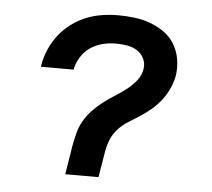

<svg xmlns="http://www.w3.org/2000/svg" viewBox="-44 -575 687 622"><g transform="rotate(5 300.0 -264.0)"><path d="M190 0 205 -93Q209 -114 214 -134.5Q219 -155 230 -174.5Q241 -194 256.5 -210.5Q272 -227 289.5 -240.5Q307 -254 326 -266Q345 -278 363 -291.5Q381 -305 395.5 -323Q410 -341 413 -362Q416 -380 408 -396Q400 -412 385.5 -421Q371 -430 353 -433Q335 -436 317 -436Q296 -436 275 -431Q254 -426 235.5 -414Q217 -402 204.5 -382.5Q192 -363 188 -343Q188 -342 188 -341.5Q188 -341 188 -340H81Q81 -341 81.5 -342.5Q82 -344 82 -346Q86 -371 97 -396.5Q108 -422 125 -444Q142 -466 165 -483Q188 -500 213 -510Q238 -520 264.5 -524Q291 -528 317 -528Q344 -528 371 -524.5Q398 -521 422 -512Q446 -503 467 -488Q488 -473 501 -451Q514 -429 518.5 -403Q523 -377 519 -349Q515 -328 506 -308Q497 -288 483.5 -270Q470 -252 452.5 -237Q435 -222 416.5 -210Q398 -198 378.5 -186Q359 -174 344 -157Q329 -140 321.5 -119.5Q314 -99 311 -78L298 0Z"/></g></svg>

Font: Iosevka SS04 SmBd Ex Obl
Style: Regular
Weight: 600
Width: 7
Italic angle: -9°
Monospace: yes
Designer: Belleve Invis
Foundry: Belleve Invis
Version: Version 19.0.0; ttfautohint (v1.8.4)